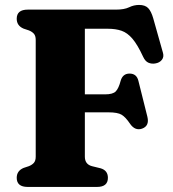

<svg xmlns="http://www.w3.org/2000/svg" viewBox="-20 -738 682 758"><path d="M437.5 -700Q470.5 -700 489.5 -709.2Q508.5 -718.5 529 -718.5Q553 -718.5 565 -706Q577 -693.5 585 -665.5L623.5 -529Q628 -513 618.8 -501.5Q609.5 -490 593 -487.5Q579.5 -485 566.5 -490.2Q553.5 -495.5 545 -514Q523 -561.5 503 -585Q483 -608.5 460 -616.5Q437 -624.5 406 -624.5H315V-365.5H395Q425.5 -365.5 437 -377.2Q448.5 -389 456.5 -419.5Q464.5 -447 490.5 -447.5Q519.5 -448 526.5 -418.5L562 -276.5Q570.5 -240.5 540.5 -230Q513.5 -221 494 -248.5Q476 -275.5 460.2 -285Q444.5 -294.5 408.5 -294.5H315V-119.5Q315 -89.5 343 -82L377.5 -73.5Q406 -65 406 -36Q406 0 363 0H89.5Q46 0 46 -36Q46 -63.5 73 -75L94 -82Q106.5 -87 113.8 -95.2Q121 -103.5 121 -119.5V-580.5Q121 -596.5 113.8 -604.8Q106.5 -613 94 -618L73 -625Q46 -636.5 46 -664Q46 -700 89.5 -700Z"/></svg>

Font: Fraunces 9pt Soft
Style: Bold
Weight: 700
Version: Version 1.000;[b76b70a41]